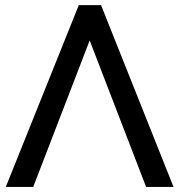

<svg xmlns="http://www.w3.org/2000/svg" viewBox="-20 -739 710 759"><path d="M291.5 -718.8 2.9 0H111.3L334.5 -579.1L557.6 0H666L379.4 -718.8Z"/></svg>

Font: Winston
Style: Regular
Weight: 400
Designer: Vernon Adams, Kim Jin-seong, David Berlow, Cristiano Sobral
Foundry: The Winston Project Authors
Version: Version 3.004